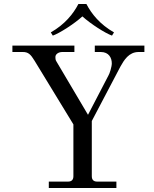

<svg xmlns="http://www.w3.org/2000/svg" viewBox="-20 -940 768 960"><path d="M234 -778 244 -762C278 -774 350 -820 392 -858C434 -820 506 -774 540 -762L550 -778C480 -818 438 -870 412 -920H372C346 -870 304 -818 234 -778ZM42 -680H94C121 -680 133 -669 153 -636L347 -318V-59C347 -41 338 -32 320 -32H224V0H562V-32H466C448 -32 439 -41 439 -59V-335L582 -607C600 -639 624 -680 673 -680H702V-712H454V-680H484C524 -680 539 -651 539 -623C539 -606 528 -571 522 -562L420 -366L262 -633C257 -640 257 -649 257 -655C257 -669 272 -680 292 -680H352V-712H42Z"/></svg>

Font: Old Standard
Style: Regular
Weight: 400
Designer: Alexey Kryukov <alexios@thessalonica.org.ru>
Version: Version 2.0